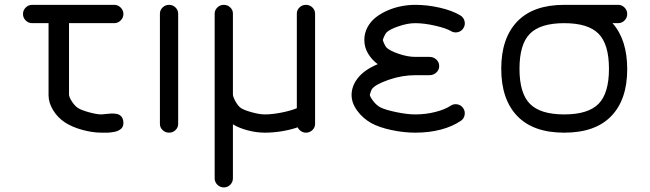

<svg xmlns="http://www.w3.org/2000/svg" viewBox="-20 -559 2740 809"><path d="M308.1 -104.2Q322.3 -95 355.1 -85.9Q387.9 -76.9 407.7 -76.9Q412.4 -76.9 425.2 -78.6Q438 -80.3 448.4 -80.7Q458.7 -81.1 470.3 -79.3Q481.9 -77.6 489.7 -69.8Q497.6 -62 499.5 -48.3Q501 -38.1 498.7 -30Q496.3 -22 491 -17.1Q485.6 -12.2 478.1 -8.5Q470.7 -4.9 462.2 -3.4Q453.6 -2 444.8 -0.9Q436 0.2 428 0Q419.9 -0.2 413.3 0Q409.4 0 407.7 0Q369.9 0 326.7 -11.8Q283.4 -23.7 253.7 -43.2Q223.1 -63.2 203.9 -94.6Q184.6 -126 184.6 -157.5V-461.4H115.2Q99.6 -461.4 88.3 -472.8Q76.9 -484.1 76.9 -500Q76.9 -515.9 88.3 -527.2Q99.6 -538.6 115.2 -538.6H461.4Q477.1 -538.6 488.5 -527.1Q500 -515.6 500 -500Q500 -484.4 488.5 -472.9Q477.1 -461.4 461.4 -461.4H270.8V-160.4Q270.8 -150.6 282.7 -131.8Q294.7 -113 308.1 -104.2Z M653.8 -501.5Q653.8 -516.6 665.2 -527.6Q676.5 -538.6 692.4 -538.6Q708 -538.6 719.4 -527.6Q730.7 -516.6 730.7 -501.5V-36.9Q730.7 -21.7 719.5 -10.9Q708.3 0 692.4 0Q676.5 0 665.2 -10.9Q653.8 -21.7 653.8 -36.9Z M1234.1 -22.5Q1204.3 -12 1167.5 -6Q1130.6 0 1095.9 0Q1061 0 1024.2 -9.6Q987.3 -19.3 961.4 -35.2V192.4Q961.4 208 950.2 219.4Q939 230.7 923.1 230.7Q907.2 230.7 895.9 219.4Q884.5 208 884.5 192.4V-501.2Q884.5 -516.6 895.9 -527.6Q907.2 -538.6 923.1 -538.6Q938.7 -538.6 950.1 -527.8Q961.4 -517.1 961.4 -502V-161.1Q961.4 -151.4 971.9 -132.3Q982.4 -113.3 994.1 -104.5Q1007.3 -95.2 1040.4 -86.1Q1073.5 -76.9 1095.9 -76.9Q1127 -76.9 1166.7 -84.8Q1206.5 -92.8 1230.7 -103V-502Q1230.7 -517.1 1242.1 -527.8Q1253.4 -538.6 1269 -538.6Q1284.9 -538.6 1296.3 -527.6Q1307.6 -516.6 1307.6 -501.5V-79.8V-76.9V-36.9Q1307.6 -21.7 1296.3 -10.9Q1284.9 0 1269 0Q1257.6 0 1248.2 -6.5Q1238.8 -12.9 1234.1 -22.5Z M1571.5 -288.6Q1546.4 -307.4 1530.8 -333.5Q1515.1 -359.6 1515.1 -390.9Q1515.1 -419.2 1528.2 -443.7Q1541.3 -468.3 1562.9 -485.4Q1584.5 -502.4 1612.4 -514.6Q1640.4 -526.9 1670.3 -532.7Q1700.2 -538.6 1729.7 -538.6Q1781.2 -538.6 1834 -526.4Q1886.7 -514.2 1920.2 -493.7Q1933.6 -485.4 1937.4 -469.8Q1941.2 -454.3 1932.9 -440.9Q1924.6 -427.2 1909.2 -423.5Q1893.8 -419.7 1880.1 -428Q1860.6 -439.9 1813.8 -450.7Q1767.1 -461.4 1729.7 -461.4Q1697.5 -461.4 1659.2 -448.2Q1620.8 -435.1 1607.9 -421.4Q1604 -417.2 1598.6 -405.4Q1593.3 -393.6 1593.3 -390.4Q1593.3 -387.2 1598.6 -375.4Q1604 -363.5 1607.9 -359.4Q1620.8 -345.7 1659.2 -332.5Q1697.5 -319.3 1729.7 -319.3H1789.3Q1806.6 -319.3 1818.6 -308Q1830.6 -296.6 1830.6 -280.8Q1830.6 -264.9 1818.6 -253.5Q1806.6 -242.2 1789.3 -242.2H1729.7Q1674.3 -242.2 1618.4 -223Q1562.5 -203.9 1547.6 -184.3Q1545.4 -181.6 1542 -171.9Q1538.6 -162.1 1538.3 -159.7Q1538.6 -152.1 1551.9 -134.2Q1565.2 -116.2 1582.5 -106.7Q1604.2 -95.9 1650.3 -86.4Q1696.3 -76.9 1729.7 -76.9Q1773.9 -76.9 1814.2 -87.2Q1854.5 -97.4 1878.7 -113.5Q1891.8 -122.3 1907.5 -119.3Q1923.1 -116.2 1931.9 -103Q1940.7 -89.8 1937.6 -74.1Q1934.6 -58.3 1921.4 -49.6Q1886.2 -25.9 1837.3 -12.9Q1788.3 0 1729.7 0Q1681.4 0 1628.8 -11.2Q1576.2 -22.5 1543.5 -40.8Q1509 -60.3 1485.2 -92.5Q1461.4 -124.8 1461.4 -158.7Q1461.4 -194.3 1484.9 -226.3Q1512.2 -263.7 1571.5 -288.6Z M2584.5 -461.4H2560.8Q2622.8 -392.1 2622.8 -267.3Q2622.8 -139.4 2555.5 -69.7Q2488.3 0 2357.4 0Q2226.6 0 2159.3 -70.3Q2092 -140.6 2092 -269.3Q2092 -397.9 2159.3 -468.3Q2226.6 -538.6 2357.4 -538.6H2584.5Q2600.1 -538.6 2611.5 -527.2Q2622.8 -515.9 2622.8 -500Q2622.8 -484.1 2611.5 -472.8Q2600.1 -461.4 2584.5 -461.4ZM2501.8 -417.1Q2457.8 -461.4 2357.4 -461.4Q2257.1 -461.4 2213 -417.1Q2168.9 -372.8 2168.9 -269.3Q2168.9 -165.8 2213 -121.3Q2257.1 -76.9 2357.4 -76.9Q2457.8 -76.9 2501.8 -121.3Q2545.9 -165.8 2545.9 -269.3Q2545.9 -372.8 2501.8 -417.1Z"/></svg>

Font: Tecnico
Style: Grueso
Weight: 700
Version: Version 1.3